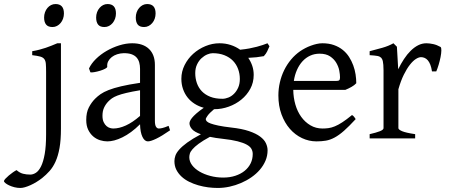

<svg xmlns="http://www.w3.org/2000/svg" viewBox="-127 -682 2211 946"><path d="M173.3 -48.3Q173.3 7.8 166.3 47.1Q159.2 86.4 146.7 114Q134.3 141.6 117.2 160.6Q100.1 179.7 80.6 195.3Q67.4 205.6 52.7 214.6Q38.1 223.6 23.4 230.2Q8.8 236.8 -4.2 240.5Q-17.1 244.1 -26.4 244.1Q-41.5 244.1 -55.9 240.5Q-70.3 236.8 -81.8 231.4Q-93.3 226.1 -100.3 220.2Q-107.4 214.4 -107.4 210.4Q-107.4 206.1 -100.3 198.5Q-93.3 190.9 -83.5 182.6Q-73.7 174.3 -63.2 167Q-52.7 159.7 -45.4 156.2Q-29.8 169.9 -13.2 174.1Q3.4 178.2 22 178.2Q36.1 178.2 50 169.2Q64 160.2 75.2 137.7Q86.4 115.2 93.3 76.7Q100.1 38.1 100.1 -21V-327.1Q100.1 -352.1 98.9 -367.2Q97.7 -382.3 91.3 -390.9Q85 -399.4 71 -403.3Q57.1 -407.2 31.7 -410.2V-429.7Q52.2 -433.1 68.1 -437.5Q84 -441.9 98.4 -446.5Q112.8 -451.2 126.2 -456.8Q139.6 -462.4 155.3 -468.8H173.3ZM188 -615.7Q188 -602.1 183.6 -589.8Q179.2 -577.6 171.6 -568.6Q164.1 -559.6 153.8 -554.2Q143.6 -548.8 131.8 -548.8Q109.9 -548.8 100.1 -561Q90.3 -573.2 90.3 -595.7Q90.3 -609.4 94.7 -621.6Q99.1 -633.8 106.7 -642.8Q114.3 -651.9 124.5 -657Q134.8 -662.1 146.5 -662.1Q188 -662.1 188 -615.7Z M430.7 -48.8Q460 -48.8 492.9 -63.7Q525.9 -78.6 563 -110.8V-237.3Q522 -230.5 495.4 -224.1Q468.8 -217.8 451.7 -211.2Q434.6 -204.6 424.3 -197.3Q414.1 -189.9 406.2 -181.6Q393.6 -168.5 385.7 -151.6Q377.9 -134.8 377.9 -111.8Q377.9 -92.3 383.8 -80.1Q389.6 -67.9 397.9 -60.8Q406.2 -53.7 415.3 -51.3Q424.3 -48.8 430.7 -48.8ZM710.9 -40Q669.4 -11.2 642.3 1.7Q615.2 14.6 601.6 14.6Q585.4 14.6 574.7 -7.8Q564 -30.3 563 -69.8Q541 -47.9 519 -31.7Q497.1 -15.6 476.1 -5.4Q455.1 4.9 436.3 9.8Q417.5 14.6 401.9 14.6Q384.3 14.6 365.7 8.8Q347.2 2.9 332.3 -9.8Q317.4 -22.5 307.6 -42.5Q297.9 -62.5 297.9 -90.8Q297.9 -127.9 310.8 -152.8Q323.7 -177.7 341.8 -195.8Q353.5 -207.5 368.4 -218Q383.3 -228.5 408 -238.3Q432.6 -248 469.7 -256.8Q506.8 -265.6 563 -273.9V-342.8Q563 -359.4 559.1 -373.8Q555.2 -388.2 545.9 -398.7Q536.6 -409.2 520.8 -414.8Q504.9 -420.4 481 -419.9Q465.3 -419.4 450.2 -414.6Q435.1 -409.7 423.8 -400.9Q412.6 -392.1 406.2 -380.1Q399.9 -368.2 401.4 -353.5Q401.9 -349.1 391.4 -343.5Q380.9 -337.9 366.5 -333.5Q352.1 -329.1 338.1 -326.7Q324.2 -324.2 318.4 -325.7L311.5 -344.7Q322.8 -369.1 345.7 -391.6Q368.7 -414.1 398.2 -431.2Q427.7 -448.2 460.7 -458.5Q493.7 -468.8 524.4 -468.8Q578.1 -468.8 607.2 -440.7Q636.2 -412.6 636.2 -362.3V-86.9Q636.2 -66.4 641.6 -57.6Q647 -48.8 655.8 -48.8Q662.6 -48.8 673.3 -51.3Q684.1 -53.7 703.6 -62ZM639.6 -615.7Q639.6 -602.1 635.3 -589.8Q630.9 -577.6 623.3 -568.6Q615.7 -559.6 605.5 -554.2Q595.2 -548.8 583 -548.8Q561 -548.8 551.5 -561Q542 -573.2 542 -595.7Q542 -609.4 546.4 -621.6Q550.8 -633.8 558.6 -642.8Q566.4 -651.9 576.4 -657Q586.4 -662.1 598.1 -662.1Q639.6 -662.1 639.6 -615.7ZM444.3 -615.7Q444.3 -602.1 439.9 -589.8Q435.5 -577.6 428 -568.6Q420.4 -559.6 410.2 -554.2Q399.9 -548.8 387.7 -548.8Q365.7 -548.8 356.2 -561Q346.7 -573.2 346.7 -595.7Q346.7 -609.4 351.1 -621.6Q355.5 -633.8 363.3 -642.8Q371.1 -651.9 381.1 -657Q391.1 -662.1 402.8 -662.1Q444.3 -662.1 444.3 -615.7Z M1054.7 -293Q1054.7 -318.8 1046.1 -342Q1037.6 -365.2 1020.8 -382.6Q1003.9 -399.9 978.8 -409.9Q953.6 -419.9 920.9 -419.9Q908.7 -419.9 893.8 -413.6Q878.9 -407.2 865.7 -395Q852.5 -382.8 843.8 -364.3Q835 -345.7 835 -321.8Q835 -295.9 843 -272.7Q851.1 -249.5 867.4 -232.4Q883.8 -215.3 908.9 -205.3Q934.1 -195.3 968.8 -195.3Q982.9 -195.3 998.3 -201.4Q1013.7 -207.5 1026.1 -220Q1038.6 -232.4 1046.6 -250.5Q1054.7 -268.6 1054.7 -293ZM970.7 2Q952.1 0 936.5 -2.4Q920.9 -4.9 907.2 -7.8Q872.1 11.2 851.8 26.4Q831.5 41.5 821.3 53.5Q811 65.4 808.3 75.2Q805.7 85 805.7 92.8Q805.7 113.3 819.3 131.6Q833 149.9 856 163.3Q878.9 176.8 909.2 184.8Q939.5 192.9 972.7 192.9Q1005.4 192.9 1032.2 184.1Q1059.1 175.3 1078.1 159.9Q1097.2 144.5 1107.7 123.3Q1118.2 102.1 1118.2 76.7Q1118.2 63 1111.8 51.5Q1105.5 40 1088.9 30.8Q1072.3 21.5 1043.7 14.2Q1015.1 6.8 970.7 2ZM1123 -313Q1123 -275.4 1106.2 -244.4Q1089.4 -213.4 1062 -191.2Q1034.7 -168.9 1000 -156.5Q965.3 -144 929.7 -144H927.7Q904.3 -124.5 895.5 -111.6Q886.7 -98.6 886.7 -95.7Q886.7 -89.8 891.8 -84.2Q897 -78.6 910.9 -73.5Q924.8 -68.4 949.2 -63.2Q973.6 -58.1 1011.7 -53.7Q1064.9 -47.9 1099.6 -36.1Q1134.3 -24.4 1154.8 -9Q1175.3 6.3 1183.3 23.9Q1191.4 41.5 1191.4 58.6Q1191.4 85.4 1181.2 109.6Q1170.9 133.8 1153.3 154.3Q1135.7 174.8 1111.8 191.4Q1087.9 208 1060.5 219.7Q1033.2 231.4 1003.9 237.8Q974.6 244.1 945.8 244.1Q922.9 244.1 898.4 241Q874 237.8 850.1 231Q826.2 224.1 804.9 213.6Q783.7 203.1 767.6 188.2Q751.5 173.3 741.9 154.5Q732.4 135.7 732.4 111.8Q732.4 99.1 737.1 85.2Q741.7 71.3 755.9 55.2Q770 39.1 795.4 20.5Q820.8 2 862.8 -20.5Q831.1 -31.7 818.8 -45.9Q806.6 -60.1 806.6 -74.7Q806.6 -78.6 809.1 -85.2Q811.5 -91.8 819.1 -101.3Q826.7 -110.8 840.6 -123Q854.5 -135.3 877 -150.9Q852.1 -157.7 831.8 -170.7Q811.5 -183.6 797.1 -201.9Q782.7 -220.2 774.7 -243.4Q766.6 -266.6 766.6 -293.9Q766.6 -329.6 782.7 -361.6Q798.8 -393.6 825.2 -417.2Q851.6 -440.9 885.3 -454.8Q918.9 -468.8 954.6 -468.8Q983.9 -468.8 1009.5 -460.4Q1035.2 -452.1 1056.2 -437Q1081.5 -439.5 1102.1 -443.4Q1122.6 -447.3 1138.9 -451.7Q1155.3 -456.1 1168 -460.4Q1180.7 -464.8 1190.9 -468.8L1200.7 -454.1Q1194.8 -440.4 1189.5 -429Q1184.1 -417.5 1172.9 -405.3Q1154.3 -401.9 1136.5 -399.9Q1118.7 -397.9 1096.2 -397Q1108.9 -378.4 1116 -357.4Q1123 -336.4 1123 -313Z M1447.8 -417.5Q1422.4 -417.5 1401.1 -407.7Q1379.9 -397.9 1363.5 -380.1Q1347.2 -362.3 1336.2 -337.6Q1325.2 -313 1320.8 -283.2H1529.8Q1541 -283.2 1544.7 -286.9Q1548.3 -290.5 1548.3 -300.8Q1548.3 -314 1544.7 -333.7Q1541 -353.5 1530 -372.3Q1519 -391.1 1499.3 -404.3Q1479.5 -417.5 1447.8 -417.5ZM1628.4 -272Q1619.6 -262.2 1605 -253.9Q1590.3 -245.6 1574.7 -239.3H1317.9Q1318.4 -201.2 1328.4 -166.7Q1338.4 -132.3 1357.2 -106.2Q1376 -80.1 1402.6 -64.5Q1429.2 -48.8 1462.4 -48.8Q1477.5 -48.8 1491.9 -50.8Q1506.3 -52.7 1522.9 -59.6Q1539.6 -66.4 1559.8 -79.6Q1580.1 -92.8 1607.4 -115.2Q1613.8 -111.8 1618.4 -105.5Q1623 -99.1 1625.5 -95.2Q1592.8 -59.6 1568.1 -37.8Q1543.5 -16.1 1521.7 -4.4Q1500 7.3 1478.8 11Q1457.5 14.6 1432.6 14.6Q1395 14.6 1361.1 -1.5Q1327.1 -17.6 1301.3 -47.1Q1275.4 -76.7 1260 -118.4Q1244.6 -160.2 1244.6 -211.9Q1244.6 -244.6 1252 -276.4Q1259.3 -308.1 1273.2 -336.4Q1287.1 -364.7 1307.1 -388.7Q1327.1 -412.6 1352.5 -430.2Q1363.3 -437.5 1376.7 -444.6Q1390.1 -451.7 1404.8 -457Q1419.4 -462.4 1433.8 -465.6Q1448.2 -468.8 1461.4 -468.8Q1493.2 -468.8 1518.1 -460Q1543 -451.2 1561.5 -436.3Q1580.1 -421.4 1592.8 -401.6Q1605.5 -381.8 1613.5 -359.9Q1621.6 -337.9 1625 -315.2Q1628.4 -292.5 1628.4 -272Z M2043.5 -450.7Q2047.9 -447.8 2047.6 -433.6Q2047.4 -419.4 2043.7 -400.9Q2040 -382.3 2034.2 -362.8Q2028.3 -343.3 2022.5 -330.1H2001.5Q1998.5 -349.6 1993.2 -363.3Q1987.8 -377 1980.7 -385Q1973.6 -393.1 1965.1 -396.7Q1956.5 -400.4 1947.3 -400.4Q1936.5 -400.4 1922.1 -391.4Q1907.7 -382.3 1892.6 -363Q1877.4 -343.8 1862.5 -313.7Q1847.7 -283.7 1835.9 -242.2V-50.8Q1835.9 -43.5 1854.2 -35.6Q1872.6 -27.8 1918.5 -21V0H1694.3V-21Q1726.6 -28.3 1744.6 -35.4Q1762.7 -42.5 1762.7 -50.8V-335Q1762.7 -351.1 1761.7 -362.1Q1760.7 -373 1759.3 -379.9Q1757.8 -386.7 1755.6 -390.6Q1753.4 -394.5 1751.5 -397Q1748 -400.4 1743.9 -402.6Q1739.7 -404.8 1733.2 -406.2Q1726.6 -407.7 1717.3 -408.4Q1708 -409.2 1694.3 -410.2V-429.7Q1726.1 -438 1756.6 -446.5Q1787.1 -455.1 1811.5 -468.8L1828.6 -451.7L1835 -340.8Q1848.1 -367.7 1863.5 -391.1Q1878.9 -414.6 1896.5 -431.9Q1914.1 -449.2 1933.3 -459Q1952.6 -468.8 1973.6 -468.8Q1989.3 -468.8 2007.3 -464.8Q2025.4 -460.9 2043.5 -450.7Z"/></svg>

Font: Gentium Plus
Style: Regular
Weight: 400
Designer: J. Victor Gaultney, Annie Olsen, Iska Routamaa
Foundry: SIL International
Version: Version 1.510